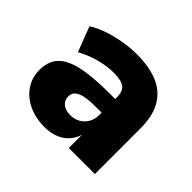

<svg xmlns="http://www.w3.org/2000/svg" viewBox="-123 -672 849 849"><g transform="rotate(45 301.5 -247.5)"><path d="M238 11Q181 11 137 -10Q93 -31 68 -68Q43 -105 43 -152Q43 -206 72 -237.5Q101 -269 164.5 -283.5Q228 -298 332 -298H389V-213H334Q304 -213 281.5 -210Q259 -207 244.5 -200.5Q230 -194 223 -184Q216 -174 216 -160Q216 -136 233 -121.5Q250 -107 281 -107Q306 -107 326 -118Q346 -129 358.5 -149.5Q371 -170 371 -197V-309Q371 -347 351 -361.5Q331 -376 284 -376Q246 -376 200 -364.5Q154 -353 108 -328L63 -445Q92 -464 131.5 -477.5Q171 -491 214.5 -498.5Q258 -506 298 -506Q379 -506 433 -482.5Q487 -459 514.5 -410Q542 -361 542 -284V0H379V-94H382Q375 -62 356 -38.5Q337 -15 307 -2Q277 11 238 11Z"/></g></svg>

Font: Nunito Sans 11pt Black
Style: Regular
Weight: 900
Version: Version 3.101;gftools[0.9.27]